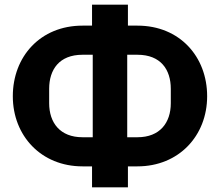

<svg xmlns="http://www.w3.org/2000/svg" viewBox="-20 -760 944 824"><path d="M375 -46V44H529V-46H570C747 -46 869 -177 869 -347C869 -517 751 -650 570 -650H529V-740H375V-650H334C153 -650 35 -517 35 -347C35 -177 157 -46 334 -46ZM378 -171H334C238 -171 191 -233 191 -317V-379C191 -461 234 -525 334 -525H378ZM570 -171H526V-525H570C670 -525 713 -461 713 -379V-317C713 -233 666 -171 570 -171Z"/></svg>

Font: Braiins Sans
Style: Bold
Weight: 700
Designer: Mike Abbink, Paul van der Laan, Pieter van Rosmalen, Jiri Chlebus, Lubos Buracinsky
Foundry: Bold Monday, Sudetype
Version: Version 1.000;hotconv 1.0.109;makeotfexe 2.5.65596